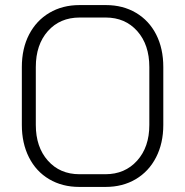

<svg xmlns="http://www.w3.org/2000/svg" viewBox="-20 -728 729 756"><path d="M66 -236V-464Q66 -537 94.5 -592Q123 -647 174.5 -677.5Q226 -708 293 -708H397Q464 -708 515.5 -677.5Q567 -647 595 -592Q623 -537 623 -464V-236Q623 -164 594.5 -108.5Q566 -53 514.5 -22.5Q463 8 396 8H292Q225 8 173.5 -22.5Q122 -53 94 -108.5Q66 -164 66 -236ZM395 -42Q472 -42 520 -95.5Q568 -149 568 -236V-464Q568 -552 520.5 -605.5Q473 -659 396 -659H294Q216 -659 168.5 -605.5Q121 -552 121 -464V-236Q121 -149 168.5 -95.5Q216 -42 293 -42Z"/></svg>

Font: Bai Jamjuree Light
Style: Regular
Weight: 300
Designer: Katatrad Aksorn Co.,Ltd.
Foundry: Cadson Demak Co.,Ltd.
Version: Version 1.000; ttfautohint (v1.6)